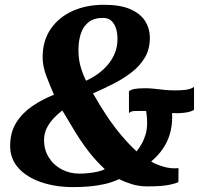

<svg xmlns="http://www.w3.org/2000/svg" viewBox="-20 -773 853 804"><path d="M286.5 10.5Q212.5 10.5 152.5 -10Q92.5 -30.5 57.5 -69Q22.5 -107.5 22.5 -162Q22.5 -219 48 -259.5Q73.5 -300 115.2 -328.5Q157 -357 206 -376.5Q189 -415 173.8 -455.5Q158.5 -496 158.5 -532.5Q158.5 -602 192 -651.2Q225.5 -700.5 283.5 -726.8Q341.5 -753 415.5 -753Q483.5 -753 525.8 -734.5Q568 -716 587.8 -684.8Q607.5 -653.5 607.5 -614Q607.5 -567.5 586.8 -532.2Q566 -497 531 -470Q496 -443 454 -421.8Q412 -400.5 369.5 -382Q397 -333 426.5 -288.8Q456 -244.5 487.5 -207Q519 -169.5 552 -139Q563.5 -153.5 573.8 -171.8Q584 -190 590 -211.2Q596 -232.5 596 -256.5Q596 -274 594.8 -286.2Q593.5 -298.5 592 -308Q588 -308.5 584.2 -308.5Q580.5 -308.5 576 -308.5Q555.5 -308.5 542.8 -308.2Q530 -308 520 -299.5V-390.5Q527 -397.5 543 -400.5Q559 -403.5 588 -403.5Q607 -403.5 626.8 -401.2Q646.5 -399 667.5 -396.8Q688.5 -394.5 711.5 -394.5Q737.5 -394.5 757.2 -396.8Q777 -399 792.5 -409V-313Q779 -305 760 -302Q741 -299 724.5 -299Q720.5 -299 712.8 -299.2Q705 -299.5 700.5 -299.5Q700.5 -296 700.8 -291.8Q701 -287.5 701 -282.5Q701 -244.5 691 -211Q681 -177.5 661.2 -149Q641.5 -120.5 613 -97Q629 -86 662.2 -75.8Q695.5 -65.5 727.5 -69L727 -10Q710.5 -3.5 692.5 0.2Q674.5 4 651.5 5.8Q628.5 7.5 597.5 7.5Q561.5 7.5 532 -1.8Q502.5 -11 478.5 -23Q450.5 -9.5 418 -2.2Q385.5 5 352 7.8Q318.5 10.5 286.5 10.5ZM312 -46Q330 -46 350 -48Q370 -50 388.2 -54Q406.5 -58 419 -64.5Q379.5 -101.5 349.8 -140.5Q320 -179.5 294.2 -221.8Q268.5 -264 241 -310.5Q221 -295.5 203.5 -276.5Q186 -257.5 175.2 -235.2Q164.5 -213 164.5 -186.5Q164.5 -145.5 184.5 -113.5Q204.5 -81.5 238.2 -63.8Q272 -46 312 -46ZM340.5 -435Q367 -447 390.5 -464Q414 -481 432.2 -502.8Q450.5 -524.5 461.2 -551.2Q472 -578 472 -610.5Q472 -633 466 -653Q460 -673 446.8 -685.5Q433.5 -698 411 -698Q373.5 -698 351 -680.2Q328.5 -662.5 318.5 -632.2Q308.5 -602 308.5 -563.5Q308.5 -524.5 318.2 -491.5Q328 -458.5 340.5 -435Z"/></svg>

Font: Merriweather 28pt ExtraBold
Style: Italic
Weight: 800
Italic angle: -7.8°
Version: Version 2.101